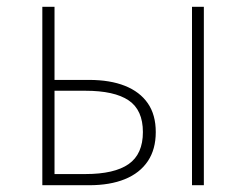

<svg xmlns="http://www.w3.org/2000/svg" viewBox="-20 -547 727 567"><path d="M105 0V-527H141V-311H243Q305 -311 349 -293.5Q393 -276 416.5 -242Q440 -208 440 -157Q440 -106 416.5 -71Q393 -36 349 -18Q305 0 243 0ZM141 -33H232Q318 -33 360 -62.5Q402 -92 402 -157Q402 -222 360 -250.5Q318 -279 232 -279H141ZM547 0V-527H582V0Z"/></svg>

Font: Noto Sans SC Thin
Style: Regular
Weight: 100
Designer: Ryoko NISHIZUKA 西塚涼子 (kana, bopomofo & ideographs); Paul D. Hunt (Latin, Greek & Cyrillic); Sandoll Communications 산돌커뮤니
Foundry: Adobe
Version: Version 2.004-H2;hotconv 1.0.118;makeotfexe 2.5.65603